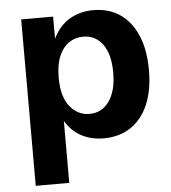

<svg xmlns="http://www.w3.org/2000/svg" viewBox="-52 -588 733 825"><g transform="rotate(-5 314.0 -175.0)"><path d="M68.8 190.4V-527.3H206.5V-421.4L205.1 -429.2Q232.4 -486.8 278.1 -513.4Q323.7 -540 380.4 -540Q446.8 -540 495.4 -507.1Q543.9 -474.1 570.3 -411.9Q596.7 -349.6 596.7 -262.7Q596.7 -175.8 570.1 -114Q543.5 -52.2 494.4 -19.8Q445.3 12.7 377.9 12.7Q319.3 12.7 273.7 -14.4Q228 -41.5 199.7 -102.5L213.4 -103.5V190.4ZM326.2 -97.2Q379.4 -97.2 411.1 -141.8Q442.9 -186.5 442.9 -265.6Q442.9 -343.8 411.9 -387Q380.9 -430.2 327.1 -430.2Q293.5 -430.2 266.4 -412.1Q239.3 -394 223.4 -357.2Q207.5 -320.3 207.5 -264.6Q207.5 -181.2 241.7 -139.2Q275.9 -97.2 326.2 -97.2Z"/></g></svg>

Font: Schibsted Grotesk
Style: Bold
Weight: 700
Designer: Bakken & Baeck AS, Henrik Kongsvoll
Foundry: Schibsted ASA
Version: Version 1.100;gftools[0.9.25]